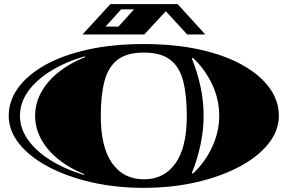

<svg xmlns="http://www.w3.org/2000/svg" viewBox="-20 -882 1385 924"><path d="M672 22Q537 22 419.5 -5Q302 -32 212.5 -79.5Q123 -127 72.5 -190Q22 -253 22 -325Q22 -397 67.5 -459.5Q113 -522 198 -569.5Q283 -617 403 -643.5Q523 -670 672 -670Q821 -670 941 -643.5Q1061 -617 1146 -569.5Q1231 -522 1276.5 -459.5Q1322 -397 1322 -325Q1322 -253 1271.5 -190Q1221 -127 1131.5 -79.5Q1042 -32 924.5 -5Q807 22 672 22ZM672 -19Q770 -19 824.5 -96Q879 -173 879 -324Q879 -424 861.5 -492Q844 -560 799 -594.5Q754 -629 672 -629Q591 -629 546 -594.5Q501 -560 483 -492Q465 -424 465 -324Q465 -173 520 -96Q575 -19 672 -19ZM384 -40 385 -44Q315 -72 261.5 -115Q208 -158 178.5 -211.5Q149 -265 149 -325Q149 -385 179 -439Q209 -493 263.5 -536Q318 -579 389 -607L388 -611Q295 -584 224.5 -540.5Q154 -497 115 -442Q76 -387 76 -325Q76 -264 114.5 -209.5Q153 -155 222.5 -111.5Q292 -68 384 -40ZM909 -47Q965 -99 1000 -172.5Q1035 -246 1035 -325Q1035 -405 1000 -478Q965 -551 909 -603L903 -601Q929 -538 944.5 -467Q960 -396 960 -325Q960 -255 944.5 -183.5Q929 -112 903 -49ZM377 -716 511 -862H835L968 -716H881L778 -828L674 -716ZM488 -754H550L625 -837H563Z"/></svg>

Font: Diplomata SC
Style: Regular
Weight: 400
Designer: Eduardo Rodriguez Tunni
Foundry: Eduardo Rodriguez Tunni
Version: Version 1.002; ttfautohint (v1.8.4.7-5d5b);gftools[0.9.23]